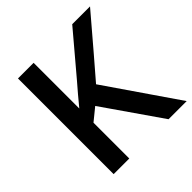

<svg xmlns="http://www.w3.org/2000/svg" viewBox="-187 -864 1013 1013"><g transform="rotate(-45 319.5 -357.0)"><path d="M639.2 0H503.9L279.8 -323.2L210.9 -267.1V0H94.2V-713.9H210.9V-373Q258.8 -431.6 306.2 -485.8L499 -713.9H631.8Q444.8 -494.1 363.8 -400.9Z"/></g></svg>

Font: Sahel SemiBold FD
Style: SemiBold-FD
Weight: 600
Foundry: Saber Rastikerdar (saber.rastikerdar@gmail.com)
Version: Version 3.3.0